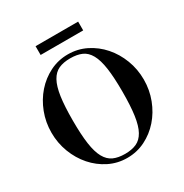

<svg xmlns="http://www.w3.org/2000/svg" viewBox="-207 -1078 1196 1250"><g transform="rotate(-30 391.0 -452.5)"><path d="M391 12Q318 12 255 -19.5Q192 -51 145 -104.5Q98 -158 71 -228.5Q44 -299 44 -377Q44 -455 71 -525.5Q98 -596 145 -649.5Q192 -703 255 -734.5Q318 -766 391 -766Q464 -766 527 -734.5Q590 -703 637 -649.5Q684 -596 711 -525.5Q738 -455 738 -377Q738 -299 711 -228.5Q684 -158 637 -104.5Q590 -51 527 -19.5Q464 12 391 12ZM391 -18Q442 -18 477.5 -34Q513 -50 535.5 -90.5Q558 -131 568 -201Q578 -271 578 -378Q578 -485 568 -554.5Q558 -624 535.5 -664.5Q513 -705 477.5 -720.5Q442 -736 391 -736Q340 -736 304.5 -720Q269 -704 246.5 -663.5Q224 -623 214 -553.5Q204 -484 204 -377Q204 -270 214 -200.5Q224 -131 246.5 -90.5Q269 -50 304.5 -34Q340 -18 391 -18ZM236 -917H556V-851H236Z"/></g></svg>

Font: Libre Bodoni
Style: Regular
Weight: 400
Designer: Pablo Impallari, Rodrigo Fuenzalida
Foundry: Pablo Impallari, Rodrigo Fuenzalida
Version: Version 1.001; ttfautohint (v1.5.65-e2d9)